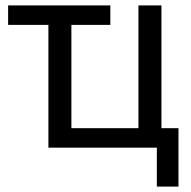

<svg xmlns="http://www.w3.org/2000/svg" viewBox="-20 -542 705 710"><path d="M388 -450H244V-68H492V-522H577V-68H640V148H560V4H159V-450H10V-522H388Z"/></svg>

Font: Repo Regular
Style: Regular
Weight: 400
Designer: Stefan Peev
Foundry: Context Ltd
Version: Version 1.502